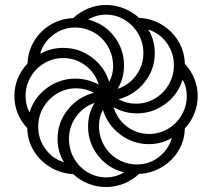

<svg xmlns="http://www.w3.org/2000/svg" viewBox="-20 -744 855 774"><path d="M275 -42Q224 -45 182 -70.5Q140 -96 115.5 -137Q91 -178 90 -227Q38 -284 38 -357Q38 -395 52 -428.5Q66 -462 91 -488Q93 -538 118 -579Q143 -620 184 -644.5Q225 -669 275 -671Q302 -696 336 -710Q370 -724 408 -724Q445 -724 479.5 -710Q514 -696 541 -672Q593 -669 634 -643.5Q675 -618 699.5 -577Q724 -536 725 -487Q750 -460 763.5 -426.5Q777 -393 777 -357Q777 -320 763.5 -286.5Q750 -253 725 -226Q724 -177 699 -136Q674 -95 632 -70Q590 -45 541 -43Q514 -18 479.5 -4Q445 10 408 10Q371 10 336.5 -3.5Q302 -17 275 -42ZM558 -530Q558 -572 537.5 -607.5Q517 -643 482.5 -664Q448 -685 407 -685Q368 -685 336 -665Q400 -649 440 -597.5Q480 -546 480 -480Q480 -428 454 -386Q499 -400 528.5 -440Q558 -480 558 -530ZM436 -477Q436 -520 415.5 -556Q395 -592 359.5 -612.5Q324 -633 283 -633Q234 -633 194.5 -603.5Q155 -574 142 -527Q185 -551 235 -551Q299 -551 350.5 -512.5Q402 -474 420 -414Q436 -442 436 -477ZM681 -481Q681 -531 652.5 -570.5Q624 -610 578 -625Q604 -582 604 -530Q604 -464 563 -412.5Q522 -361 458 -344Q490 -326 528 -326Q570 -326 605 -347Q640 -368 660.5 -403.5Q681 -439 681 -481ZM284 -427Q333 -427 378 -403Q364 -450 324.5 -480Q285 -510 235 -510Q194 -510 159 -489.5Q124 -469 103.5 -433.5Q83 -398 83 -357Q83 -320 99 -291Q118 -352 169.5 -389.5Q221 -427 284 -427ZM733 -357Q733 -394 716 -423Q698 -363 646.5 -325Q595 -287 532 -287Q481 -287 438 -312Q452 -264 491.5 -234Q531 -204 581 -204Q622 -204 657 -224.5Q692 -245 712.5 -280.5Q733 -316 733 -357ZM212 -184Q212 -250 253 -301.5Q294 -353 358 -370Q325 -388 287 -388Q245 -388 210 -367Q175 -346 154.5 -310.5Q134 -275 134 -233Q134 -183 163.5 -143Q193 -103 238 -90Q212 -133 212 -184ZM480 -49Q416 -65 375.5 -116.5Q335 -168 335 -234Q335 -286 361 -329Q316 -314 287 -274Q258 -234 258 -184Q258 -142 278 -106.5Q298 -71 332.5 -50Q367 -29 408 -29Q446 -29 480 -49ZM673 -188Q631 -163 580 -163Q516 -163 464.5 -202Q413 -241 395 -301Q379 -273 379 -237Q379 -194 399.5 -158Q420 -122 455.5 -101.5Q491 -81 532 -81Q582 -81 620.5 -111Q659 -141 673 -188Z"/></svg>

Font: Noto Sans Armenian Narrow
Style: Regular
Weight: 400
Width: 4
Designer: Monotype Design team
Foundry: Monotype Imaging Inc.
Version: Version 1.000